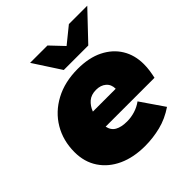

<svg xmlns="http://www.w3.org/2000/svg" viewBox="-208 -911 1064 1064"><g transform="rotate(-45 324.0 -378.5)"><path d="M321 10Q231 10 163.5 -21Q96 -52 58 -109Q20 -166 20 -243Q20 -333 62 -404Q104 -475 180.5 -516Q257 -557 359 -557Q447 -557 509 -526Q571 -495 604 -441Q637 -387 637 -316Q637 -291 633.5 -267Q630 -243 625 -221H242Q249 -187 275.5 -172Q302 -157 347 -157Q378 -157 409 -166.5Q440 -176 466 -195L560 -58Q504 -20 443.5 -5Q383 10 321 10ZM251 -330H430Q430 -364 407.5 -383.5Q385 -403 349 -403Q310 -403 286.5 -382.5Q263 -362 251 -330ZM300 -607 196 -767H332L405 -690L500 -767H644L492 -607Z"/></g></svg>

Font: Montserrat Black
Style: Italic
Weight: 900
Italic angle: -11.3°
Designer: Julieta Ulanovsky
Foundry: Julieta Ulanovsky
Version: Version 9.000; ttfautohint (v1.8.4.7-5d5b)